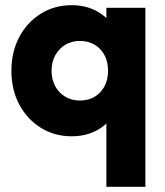

<svg xmlns="http://www.w3.org/2000/svg" viewBox="-20 -516 635 741"><path d="M257 10Q190 10 137.2 -23Q84.5 -56 54.2 -113Q24 -170 24 -242.5Q24 -315.5 54.2 -372.8Q84.5 -430 137.2 -463Q190 -496 257 -496Q306 -496 345.5 -477Q385 -458 409.8 -424.5Q434.5 -391 438 -348V-138Q434.5 -95 410 -61.5Q385.5 -28 345.8 -9Q306 10 257 10ZM288 -128Q337 -128 367 -160.2Q397 -192.5 397 -243Q397 -277 383.5 -302.8Q370 -328.5 345.5 -343.2Q321 -358 288.5 -358Q256.5 -358 232 -343.2Q207.5 -328.5 193.2 -302.5Q179 -276.5 179 -243Q179 -209.5 193 -183.5Q207 -157.5 231.8 -142.8Q256.5 -128 288 -128ZM390.5 205V-125L413.5 -243L390.5 -361V-486H541V205Z"/></svg>

Font: Outfit Thin
Style: Regular
Weight: 100
Designer: Rodrigo Fuenzalida
Foundry: fragTYPE
Version: Version 1.100;gftools[0.9.27]